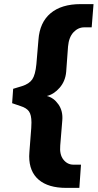

<svg xmlns="http://www.w3.org/2000/svg" viewBox="-20 -732 475 934"><path d="M435 -712 426 -599H390Q360 -599 337.5 -575Q315 -551 311 -506L302 -383Q298 -337 270 -305Q242 -273 208 -265Q241 -257 264 -224.5Q287 -192 283 -146L273 -24Q269 20 288.5 44.5Q308 69 337 69H374L366 182H302Q215 182 168.5 142.5Q122 103 122 28Q122 15 123 8L132 -109Q133 -119 133 -136Q133 -173 121 -190Q109 -207 80 -216L39 -230L44 -300L87 -313Q122 -324 137 -346Q152 -368 157 -420L167 -538Q173 -623 226 -667.5Q279 -712 372 -712Z"/></svg>

Font: Muli ExtraBold
Style: Italic
Weight: 800
Italic angle: -4.541°
Designer: Vernon Adams
Foundry: Vernon Adams
Version: Version 2.000